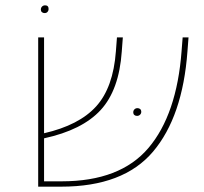

<svg xmlns="http://www.w3.org/2000/svg" viewBox="-20 -699 763 719"><path d="M686 -559 682 -507Q664 -262 553 -131Q442 0 209 0H123V-559H145V-200Q276 -230 340 -300.5Q404 -371 414 -507L418 -559H440L436 -506Q426 -362 357 -287Q288 -212 145 -181V-20H211Q430 -20 536 -145Q642 -270 660 -508L664 -559ZM509 -280Q509 -287 505 -290.5Q501 -294 495 -294Q488 -294 483.5 -289.5Q479 -285 479 -278Q479 -272 483 -268.5Q487 -265 493 -265Q500 -265 504.5 -269.5Q509 -274 509 -280ZM162 -665Q162 -679 149 -679Q142 -679 137.5 -674.5Q133 -670 133 -663Q133 -657 137 -653.5Q141 -650 147 -650Q154 -650 158 -654.5Q162 -659 162 -665Z"/></svg>

Font: FiraGO Thin
Style: Italic
Weight: 100
Italic angle: -8°
Designer: bBox Type GmbH
Foundry: bBox Type GmbH
Version: Version 1.001